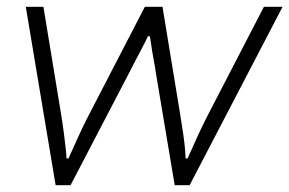

<svg xmlns="http://www.w3.org/2000/svg" viewBox="-20 -546 853 566"><path d="M144 0 56 -526H108L159 -216Q165 -180 168.5 -152Q172 -124 174 -105.5Q176 -87 176 -79H182Q190 -96 200.5 -120Q211 -144 223 -169Q235 -194 246 -215L407 -526H459L510 -216Q516 -180 520 -152Q524 -124 525.5 -105.5Q527 -87 527 -79H533Q541 -96 551.5 -120Q562 -144 574 -169Q586 -194 597 -215L758 -526H813L539 0H495L440 -328Q437 -349 433 -370Q429 -391 426.5 -409Q424 -427 422 -439H416Q409 -424 398.5 -404Q388 -384 377.5 -364Q367 -344 359 -328L188 0Z"/></svg>

Font: Archivo Expanded Thin
Style: Italic
Weight: 250
Width: 7
Italic angle: -10°
Designer: Hector Gatti
Foundry: Omnibus-Type
Version: Version 2.001